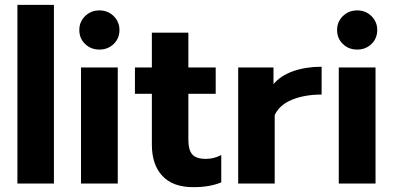

<svg xmlns="http://www.w3.org/2000/svg" viewBox="-20 -759 1632 794"><path d="M52 -739H203V0H52Z M308 -635Q308 -669 332 -692.5Q356 -716 391 -716Q426 -716 450 -692.5Q474 -669 474 -635Q474 -600 450 -577Q426 -554 391 -554Q356 -554 332 -577Q308 -600 308 -635ZM315 -480H467V0H315Z M608 -161V-371H538V-480H608V-624H759V-480H872V-371H759V-181Q759 -139 775 -120.5Q791 -102 832 -102Q865 -102 895 -118V-5Q849 15 779 15Q695 15 651.5 -31.5Q608 -78 608 -161Z M965 -480H1111V-411Q1140 -446 1192 -464.5Q1244 -483 1310 -483V-368Q1241 -368 1188.5 -347Q1136 -326 1116 -283V0H965Z M1374 -635Q1374 -669 1398 -692.5Q1422 -716 1457 -716Q1492 -716 1516 -692.5Q1540 -669 1540 -635Q1540 -600 1516 -577Q1492 -554 1457 -554Q1422 -554 1398 -577Q1374 -600 1374 -635ZM1381 -480H1533V0H1381Z"/></svg>

Font: Prompt SemiBold
Style: Regular
Weight: 600
Designer: Katatrad Team
Foundry: CadsonDemak
Version: Version 1.001